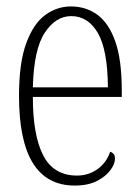

<svg xmlns="http://www.w3.org/2000/svg" viewBox="-20 -566 428 596"><path d="M212 10Q39 10 39 -268Q39 -371 61.5 -432Q84 -493 120.5 -519.5Q157 -546 200 -546Q247 -546 282.5 -520Q318 -494 338 -437Q358 -380 358 -285V-265H82Q82 -145 114.5 -83Q147 -21 219 -21Q254 -21 282 -40.5Q310 -60 322 -95Q337 -90 337 -74Q337 -57 322.5 -37.5Q308 -18 280.5 -4Q253 10 212 10ZM315 -295Q314 -412 283.5 -464Q253 -516 201 -516Q153 -516 119 -464.5Q85 -413 82 -295Z"/></svg>

Font: Noto Serif ExtraCondensed ExtraLight
Style: Regular
Weight: 200
Width: 2
Designer: Monotype Design Team
Foundry: Monotype Imaging Inc.
Version: Version 2.015